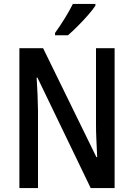

<svg xmlns="http://www.w3.org/2000/svg" viewBox="-20 -960 684 980"><path d="M565 0H443L171 -564H167Q173 -471 174 -395V0H79V-714H200L472 -158H476Q474 -204 472 -245.5Q470 -287 470 -324V-714H565ZM467 -931Q454 -911 429 -882.5Q404 -854 376.5 -826.5Q349 -799 327 -780H261V-792Q287 -828 311 -867Q335 -906 352 -940H467Z"/></svg>

Font: Noto Sans Gurmukhi Condensed Medium
Style: Regular
Weight: 500
Width: 3
Designer: Jelle Bosma - Monotype Design Team
Foundry: Monotype Imaging Inc.
Version: Version 2.004; ttfautohint (v1.8.4.7-5d5b)